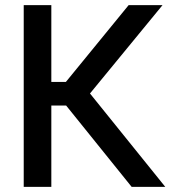

<svg xmlns="http://www.w3.org/2000/svg" viewBox="-20 -727 678 747"><path d="M237.3 -316.4H179.7V0H72.3V-707H179.7V-408.2H236.3L480.5 -707H612.3L330.1 -363.3L623 0H492.2Z"/></svg>

Font: Pretendard Std Medium
Style: Regular
Weight: 500
Designer: Base glyphs from Inter by Rasmus Andersson; Hangeul glyphs from Noto Sans CJK(Source Han Sans) by Jang Soo-young and Kan
Foundry: Kil Hyung-jin
Version: Version 1.309